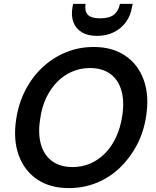

<svg xmlns="http://www.w3.org/2000/svg" viewBox="-20 -953 802 985"><path d="M333 12Q237 12 171 -32.5Q105 -77 76 -156.5Q47 -236 63 -341Q75 -422 110 -490Q145 -558 198 -607.5Q251 -657 318 -684.5Q385 -712 460 -712Q557 -712 623 -667Q689 -622 717.5 -542.5Q746 -463 730 -359Q718 -277 682.5 -209.5Q647 -142 594.5 -92Q542 -42 475.5 -15Q409 12 333 12ZM352 -96Q401 -96 443 -114Q485 -132 519 -166.5Q553 -201 575.5 -249.5Q598 -298 607 -358Q619 -434 602.5 -489.5Q586 -545 545 -574.5Q504 -604 441 -604Q393 -604 350 -585.5Q307 -567 273.5 -533Q240 -499 217 -451Q194 -403 186 -342Q174 -266 190.5 -210.5Q207 -155 248.5 -125.5Q290 -96 352 -96ZM478 -769Q430 -769 399.5 -787.5Q369 -806 356.5 -839.5Q344 -873 352 -917L355 -933H419Q413 -898 429.5 -878.5Q446 -859 494 -859Q542 -859 565.5 -878.5Q589 -898 595 -933H661L657 -916Q650 -872 625.5 -839Q601 -806 563.5 -787.5Q526 -769 478 -769Z"/></svg>

Font: DM Sans 10pt SemiBold
Style: Italic
Weight: 600
Italic angle: -10°
Version: Version 4.004;gftools[0.9.30]